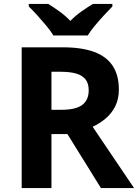

<svg xmlns="http://www.w3.org/2000/svg" viewBox="-20 -954 700 974"><path d="M298 -714Q395 -714 458 -690.5Q521 -667 552 -619.5Q583 -572 583 -500Q583 -451 564.5 -414.5Q546 -378 515.5 -352.5Q485 -327 450 -311L660 0H492L322 -274H241V0H90V-714ZM287 -590H241V-397H290Q365 -397 397.5 -422Q430 -447 430 -496Q430 -530 414.5 -550.5Q399 -571 367.5 -580.5Q336 -590 287 -590ZM251 -774Q237 -797 214.5 -824Q192 -851 168.5 -877Q145 -903 126 -921V-934H225Q251 -918 281 -896.5Q311 -875 337 -848Q363 -875 394 -896.5Q425 -918 451 -934H550V-921Q532 -903 508 -877Q484 -851 461.5 -824Q439 -797 425 -774Z"/></svg>

Font: Noto Sans Devanagari
Style: Regular
Weight: 400
Designer: Jelle Bosma - Monotype Design Team
Foundry: Monotype Imaging Inc.
Version: Version 2.003